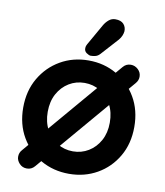

<svg xmlns="http://www.w3.org/2000/svg" viewBox="-86 -834 797 926"><g transform="rotate(10 312.0 -371.5)"><path d="M108 20Q86 20 71.5 4.5Q57 -11 57 -29Q57 -49 70 -63L478 -542Q493 -560 516 -560Q536 -560 551.5 -545.5Q567 -531 567 -510Q567 -492 554 -477L146 2Q131 20 108 20ZM584 -267Q584 -185 547.5 -122.5Q511 -60 449.5 -25Q388 10 312 10Q236 10 174.5 -25Q113 -60 76.5 -122.5Q40 -185 40 -267Q40 -349 76.5 -411.5Q113 -474 174.5 -509.5Q236 -545 312 -545Q388 -545 449.5 -509.5Q511 -474 547.5 -411.5Q584 -349 584 -267ZM464 -267Q464 -318 443.5 -355.5Q423 -393 388.5 -414Q354 -435 312 -435Q270 -435 235.5 -414Q201 -393 180.5 -355.5Q160 -318 160 -267Q160 -217 180.5 -179.5Q201 -142 235.5 -121Q270 -100 312 -100Q354 -100 388.5 -121Q423 -142 443.5 -179.5Q464 -217 464 -267ZM317 -569Q309 -569 296.5 -577.5Q284 -586 285 -602Q285 -611 291 -621L349 -723Q358 -739 372 -751Q386 -763 404 -763Q432 -763 445 -748.5Q458 -734 457 -713Q456 -703 451.5 -692Q447 -681 438 -670L362 -586Q352 -575 340 -572Q328 -569 317 -569Z"/></g></svg>

Font: zvoove
Style: Bold
Weight: 700
Designer: Vernon Adams (Nunito) & Andrew Paglinawan (Quicksand)
Foundry: zvoove
Version: Version 3.006